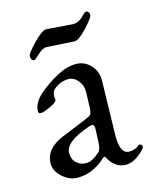

<svg xmlns="http://www.w3.org/2000/svg" viewBox="-97 -666 593 745"><g transform="rotate(-15 199.5 -293.0)"><path d="M248 -500 136 -507Q121 -507 101 -488.5Q81 -470 79 -470Q65 -470 65 -490Q65 -500 100.5 -537Q136 -574 153 -574L260 -566Q281 -566 298.5 -583Q316 -600 317 -600Q333 -600 333 -583Q333 -573 299 -536.5Q265 -500 248 -500ZM115 -87Q115 -61 131 -46.5Q147 -32 170 -32Q193 -32 224 -59Q235 -68 236 -99L238 -148Q239 -169 229 -169Q222 -169 215 -166Q115 -132 115 -87ZM116 -314 117 -300Q117 -291 88.5 -278Q60 -265 50 -265Q40 -265 40 -274Q40 -308 74.5 -338.5Q109 -369 151 -391.5Q193 -414 228.5 -414Q264 -414 288 -388Q312 -362 311 -325L306 -109V-103Q306 -32 342 -32Q367 -32 382 -46Q386 -50 392 -46.5Q398 -43 398 -37V-36Q392 -23 367 -4.5Q342 14 317.5 14Q293 14 276.5 1Q260 -12 253 -25Q246 -38 244 -38Q240 -38 226 -25Q212 -12 184.5 1Q157 14 123.5 14Q90 14 62.5 -11Q35 -36 35 -65Q35 -125 108 -155L210 -197Q229 -205 233 -211Q237 -217 238 -237L240 -299V-301Q240 -327 223.5 -346Q207 -365 185.5 -365Q164 -365 145 -354.5Q126 -344 121 -335Q116 -326 116 -314Z"/></g></svg>

Font: EB Garamond
Style: Regular
Weight: 400
Version: Version 0.012